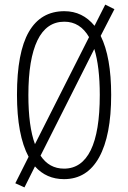

<svg xmlns="http://www.w3.org/2000/svg" viewBox="-20 -773 560 839"><path d="M259.8 -36.1Q336.9 -36.1 376.5 -116.7Q416 -197.3 416 -357.9Q416 -481.4 392.1 -559.1L157.2 -92.8Q194.8 -36.1 259.8 -36.1ZM104 -357.9Q104 -220.7 132.8 -143.1L369.1 -610.8Q330.1 -678.2 261.2 -678.2Q183.1 -678.2 143.6 -596.7Q104 -514.6 104 -357.9ZM465.8 -357.9Q465.8 -180.7 413.1 -85.4Q360.4 9.8 259.8 9.8Q182.6 9.8 132.8 -45.9L86.9 45.9L46.9 27.8L105 -87.9Q54.2 -182.6 54.2 -358.9Q54.2 -543.9 106 -633.8Q158.2 -724.1 261.2 -724.1Q340.8 -724.1 393.1 -660.2L439.9 -752.9L480 -732.9L419.9 -616.2Q465.8 -523.9 465.8 -357.9Z"/></svg>

Font: Germano
Style: Regular
Weight: 300
Width: 3
Foundry: Ascender Corporation
Version: Version 1.10; ttfautohint (v1.5)